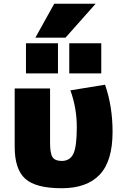

<svg xmlns="http://www.w3.org/2000/svg" viewBox="-20 -990 661 1020"><path d="M348 -600V-760H518V-600ZM118 -600V-760H288V-600ZM578 -290Q578 -134 509.5 -62Q441 10 308 10Q170 10 114 -40.5Q58 -91 58 -210V-520H246V-230Q246 -174 259.5 -154.5Q273 -135 308 -135Q351 -135 369.5 -172.5Q388 -210 388 -315Q388 -416 354 -510L538 -540Q578 -426 578 -290ZM328 -790H168L268 -970H488Z"/></svg>

Font: M PLUS 1p Black
Style: Regular
Weight: 900
Version: Version 1.061